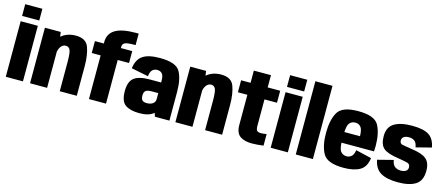

<svg xmlns="http://www.w3.org/2000/svg" viewBox="-50 -1384 4621 1988"><g transform="rotate(15 2260.0 -390.0)"><path d="M35 0V-595.5H219V0ZM35 -778H219V-652.5H35Z M295 0V-595.5H464.5L471.5 -546Q534.5 -599.5 627 -599.5Q736.5 -599.5 766.2 -518.8Q796 -438 796 -319V0H613.5V-312Q613.5 -413.5 599.2 -442.5Q585 -471.5 553 -471.5Q519 -471.5 496 -436.5Q483.5 -417 478 -388.5V0Z M926.5 0V-468H831V-595.5H927L926.5 -611.5Q926.5 -700.5 997.8 -744.2Q1069 -788 1220.5 -788H1248.5V-664.5H1232.5Q1161 -664.5 1135.2 -652.8Q1109.5 -641 1109.5 -611L1109 -595.5H1231V-468H1109.5V0Z M1634 0 1620.5 -39Q1620 -38.5 1619 -37.5Q1570.5 6.5 1466 6.5Q1371.5 6.5 1317.5 -29.5Q1263.5 -65.5 1263.5 -177Q1263.5 -279 1315.5 -319Q1367.5 -359 1481 -359H1604V-376.5Q1604 -433 1584.5 -453.8Q1565 -474.5 1532.5 -474.5Q1502.5 -474.5 1481.8 -455.8Q1461 -437 1455 -386.5L1272.5 -423Q1284.5 -518.5 1344.5 -559.8Q1404.5 -601 1527.5 -601Q1701.5 -601 1745.2 -523Q1789 -445 1789 -308.5V0ZM1604 -181V-245H1535Q1484.5 -245 1468 -229.2Q1451.5 -213.5 1451.5 -179.5Q1451.5 -144.5 1466 -129.2Q1480.5 -114 1515.5 -114Q1555.5 -114 1579.8 -132Q1604 -150 1604 -181Z M1853 0V-595.5H2022.5L2029.5 -546Q2092.5 -599.5 2185 -599.5Q2294.5 -599.5 2324.2 -518.8Q2354 -438 2354 -319V0H2171.5V-312Q2171.5 -413.5 2157.2 -442.5Q2143 -471.5 2111 -471.5Q2077 -471.5 2054 -436.5Q2041.5 -417 2036 -388.5V0Z M2672.5 7.5Q2592.5 7.5 2546 -25.5Q2499.5 -58.5 2499.5 -147V-467H2398V-595.5H2499.5V-726.5H2683V-595.5H2817V-467H2683V-185Q2683 -143.5 2696 -131.5Q2709 -119.5 2736 -119.5Q2763.5 -119.5 2797.5 -126V-2Q2727.5 7.5 2672.5 7.5Z M2874.5 0V-595.5H3058.5V0ZM2874.5 -778H3058.5V-652.5H2874.5Z M3143.5 0V-785H3327V0Z M3656.5 5.5Q3481.5 5.5 3434.8 -76.2Q3388 -158 3388 -295.5Q3388 -435.5 3434.8 -518.2Q3481.5 -601 3654 -601Q3830.5 -601 3875.2 -517.2Q3920 -433.5 3920 -298.5Q3920 -265.5 3917.5 -240.5H3569Q3573.5 -171 3591 -148.5Q3615 -117.5 3657 -117.5Q3685 -117.5 3707.8 -137.5Q3730.5 -157.5 3736.5 -205L3906 -165Q3894 -67.5 3829.2 -31Q3764.5 5.5 3656.5 5.5ZM3569 -354.5H3737Q3735.5 -423.5 3716 -449.5Q3695 -478.5 3654.5 -478.5Q3614 -478.5 3590.5 -447Q3573.5 -424 3569 -354.5Z M4237.5 5Q4120 5 4054.2 -32.8Q3988.5 -70.5 3970.5 -165L4138.5 -208Q4146.5 -157 4172.8 -138.5Q4199 -120 4235 -120Q4271 -120 4290.8 -133.8Q4310.5 -147.5 4310.5 -173.5Q4310.5 -208 4281.5 -216.5Q4252.5 -225 4180.5 -236.5Q4062 -253 4017.8 -291.2Q3973.5 -329.5 3973.5 -420.5Q3973.5 -516.5 4040.8 -558Q4108 -599.5 4232 -599.5Q4353.5 -599.5 4412 -562.2Q4470.5 -525 4486.5 -434L4322.5 -392Q4314.5 -439 4291.2 -457.2Q4268 -475.5 4230 -475.5Q4194.5 -475.5 4175.2 -461.2Q4156 -447 4156 -423Q4156 -388.5 4186.8 -382Q4217.5 -375.5 4286 -365.5Q4398.5 -351 4446 -312.2Q4493.5 -273.5 4493.5 -186Q4493.5 -80 4427.5 -37.5Q4361.5 5 4237.5 5Z"/></g></svg>

Font: Anybody ExtraBold
Style: Regular
Weight: 800
Designer: Tyler Finck
Foundry: Etcetera Type Company
Version: Version 1.010; ttfautohint (v1.8.3) -l 8 -r 50 -G 200 -x 14 